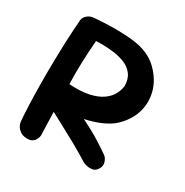

<svg xmlns="http://www.w3.org/2000/svg" viewBox="-152 -777 861 894"><g transform="rotate(30 278.5 -330.0)"><path d="M111 -6Q90 -7 77.5 -15.5Q65 -24 58.5 -34.5Q52 -45 50.5 -53.5Q49 -62 49 -62Q46 -97 44 -147.5Q42 -198 41.5 -256.5Q41 -315 42 -376Q43 -437 45.5 -495.5Q48 -554 52 -602Q52 -602 52.5 -608.5Q53 -615 58 -623.5Q63 -632 74 -639.5Q85 -647 104 -649Q228 -659 313 -648.5Q398 -638 447 -590Q495 -543 509.5 -487Q524 -431 507 -377.5Q490 -324 443 -281Q423 -263 391.5 -248Q360 -233 322 -223Q284 -213 242 -210Q200 -207 158 -213L163 -50Q163 -50 161.5 -43Q160 -36 155 -27Q150 -18 139.5 -11.5Q129 -5 111 -6ZM397 -43Q356 -69 312 -93.5Q268 -118 219 -144Q170 -170 112 -201Q111 -207 120.5 -214.5Q130 -222 144.5 -229.5Q159 -237 173 -243Q187 -249 197 -253Q207 -257 207 -257Q236 -244 260 -234Q284 -224 306 -213Q328 -202 351 -189.5Q374 -177 401.5 -160Q429 -143 463 -119Q463 -119 467 -115.5Q471 -112 475 -105Q479 -98 481.5 -89.5Q484 -81 482 -70Q480 -59 470 -47Q462 -37 449.5 -34.5Q437 -32 425 -34Q413 -36 405 -39.5Q397 -43 397 -43ZM158 -324Q221 -320 263.5 -329.5Q306 -339 332 -357.5Q358 -376 370 -398.5Q382 -421 385 -444Q385 -482 367 -506Q349 -530 318 -542Q287 -554 247 -558Q207 -562 165 -560Q160 -501 158 -440.5Q156 -380 158 -324Z"/></g></svg>

Font: Sour Gummy Black Medium
Style: Regular
Weight: 500
Version: Version 1.000